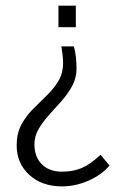

<svg xmlns="http://www.w3.org/2000/svg" viewBox="-20 -501 433 675"><path d="M197.8 154.3Q127.4 154.3 83 113.8Q38.6 73.2 38.6 9.8Q38.6 -31.7 54.9 -62.3Q71.3 -92.8 95.7 -117.4Q120.1 -142.1 144.5 -165.5Q168.9 -189 185.3 -216.3Q201.7 -243.7 201.7 -279.8Q201.7 -291.5 200 -307.1Q198.2 -322.8 195.8 -337.9H239.7Q244.6 -320.8 246.8 -301Q249 -281.2 249 -258.8Q249 -227.1 234.1 -199.5Q219.2 -171.9 197.3 -147Q175.3 -122.1 153.1 -97.7Q130.9 -73.2 116 -47.9Q101.1 -22.5 101.1 6.3Q101.1 50.8 127.2 76.7Q153.3 102.5 197.8 102.5Q238.3 102.5 268.6 89.1Q298.8 75.7 333.5 43L365.2 81.1Q336.4 114.3 290.8 134.3Q245.1 154.3 197.8 154.3ZM185.5 -405.3V-481H246.6V-405.3Z"/></svg>

Font: Anaheim
Style: Regular
Weight: 400
Designer: Vernon Adams
Foundry: Vernon Adams
Version: Version 2.001